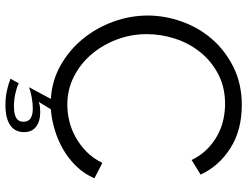

<svg xmlns="http://www.w3.org/2000/svg" viewBox="-124 -630 930 723"><g transform="rotate(90 341.5 -269.0)"><path d="M294 126Q308 133 332 138.5Q356 144 382 144Q439 144 439 109Q439 89 425.5 81Q412 73 389 73Q368 73 345 77.5Q322 82 309 87L353 5Q284 1 226 -32Q168 -65 126.5 -116Q85 -167 62 -230.5Q39 -294 39 -360Q39 -424 61.5 -487.5Q84 -551 127 -601Q170 -651 233 -682.5Q296 -714 376 -714Q471 -714 538.5 -671Q606 -628 638 -559L583 -525Q566 -560 541.5 -584Q517 -608 489 -623Q461 -638 431 -644.5Q401 -651 372 -651Q308 -651 259 -625Q210 -599 176.5 -557Q143 -515 126 -462.5Q109 -410 109 -356Q109 -297 129.5 -243Q150 -189 185.5 -147.5Q221 -106 269.5 -81.5Q318 -57 375 -57Q405 -57 436.5 -64.5Q468 -72 497.5 -88.5Q527 -105 552 -129.5Q577 -154 594 -189L652 -159Q636 -122 608 -92.5Q580 -63 545 -42.5Q510 -22 470.5 -10Q431 2 392 5L364 51Q373 47 383.5 46Q394 45 402 45Q437 45 457.5 60.5Q478 76 478 106Q478 140 452 158Q426 176 376 176Q347 176 322 170.5Q297 165 277 157Z"/></g></svg>

Font: Oxford Sans
Style: Regular
Weight: 400
Designer: Matt McInerney, Pablo Impallari, Rodrigo Fuenzalida
Foundry: Matt McInerney, Pablo Impallari, Rodrigo Fuenzalida
Version: Version 3.000g; ttfautohint (v1.5) -l 8 -r 28 -G 28 -x 14 -D